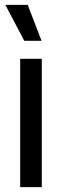

<svg xmlns="http://www.w3.org/2000/svg" viewBox="-20 -770 255 790"><path d="M63 0V-528H152V0ZM80 -602 2 -750H94L151 -602Z"/></svg>

Font: Bricolage Grotesque 10pt Condensed
Style: Regular
Weight: 400
Width: 3
Designer: Mathieu Triay
Foundry: Atelier Triay
Version: Version 1.000; ttfautohint (v1.8.4.7-5d5b);gftools[0.9.29]